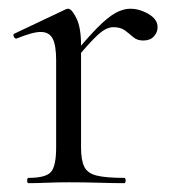

<svg xmlns="http://www.w3.org/2000/svg" viewBox="-20 -415 404 435"><path d="M143.4 -271 138.6 -281.6Q176 -327.4 200.2 -351.8Q224.4 -376.2 241.8 -385.7Q259.2 -395.2 275 -395.2Q296 -395.2 316.5 -383.3Q337 -371.4 337 -353.6Q337 -341.4 328.5 -332.3Q320 -323.2 304.4 -323.2Q290.6 -323.2 281.7 -331Q272.8 -338.8 263.1 -346.1Q253.4 -353.4 236.6 -353.4Q228 -353.4 217.9 -348.1Q207.8 -342.8 190.7 -325.3Q173.6 -307.8 143.4 -271ZM44.6 0Q41.6 0 41.6 -6Q41.6 -12 44.6 -12Q83.6 -12 95.4 -25.3Q107.2 -38.6 107.2 -81V-278.6Q107.2 -312 99.4 -327.3Q91.6 -342.6 72.2 -342.6Q62.4 -342.6 48.8 -338.7Q35.2 -334.8 17.8 -327.8Q13.8 -326.6 11.4 -331.8Q9 -337 12.6 -338.8L129.2 -394Q132 -395.2 134.6 -395.2Q142.4 -395.2 153 -374Q163.6 -352.8 163.6 -312.6V-81Q163.6 -52.6 170.8 -37.5Q178 -22.4 199.1 -17.2Q220.2 -12 261.4 -12Q264.6 -12 264.6 -6Q264.6 0 261.4 0Q236.8 0 204.3 -1Q171.8 -2 135.8 -2Q110.2 -2 86.2 -1Q62.2 0 44.6 0Z"/></svg>

Font: Cormorant Garamond Light
Style: Regular
Weight: 300
Designer: Christian Thalmann (Catharsis Fonts)
Foundry: Catharsis Fonts
Version: Version 4.001